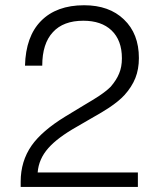

<svg xmlns="http://www.w3.org/2000/svg" viewBox="-20 -739 623 739"><path d="M59.6 -19.5H510.7V-75.2H125Q128.9 -127 166 -168.9Q201.2 -209 275.4 -251L324.2 -279.3Q377.9 -309.6 399.4 -324.2Q437.5 -349.6 459 -373Q487.3 -404.3 501 -438.5Q514.6 -472.7 514.6 -515.6Q514.6 -609.4 457 -664.1Q400.4 -718.8 303.7 -718.8Q197.3 -718.8 137.7 -658.2Q79.1 -598.6 76.2 -486.3H142.6Q142.6 -571.3 183.6 -615.2Q223.6 -659.2 300.8 -659.2Q370.1 -659.2 409.2 -622.1Q449.2 -584 449.2 -514.6Q449.2 -481.4 438.5 -456.1Q428.7 -431.6 406.2 -405.3Q389.6 -388.7 360.4 -369.1Q342.8 -357.4 299.8 -332L230.5 -290Q141.6 -235.4 101.6 -178.7Q59.6 -118.2 59.6 -40Z"/></svg>

Font: Dotum
Style: Regular
Weight: 400
Version: Version 2.21